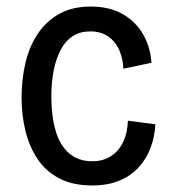

<svg xmlns="http://www.w3.org/2000/svg" viewBox="-20 -555 518 587"><path d="M262 12Q202 12 160.5 -10Q119 -32 94 -70Q69 -108 57.5 -156Q46 -204 46 -257Q46 -313 58 -363.5Q70 -414 96 -452.5Q122 -491 162 -513Q202 -535 257 -535Q315 -535 355 -512Q395 -489 417.5 -450Q440 -411 443 -363L357 -345Q356 -375 345 -401Q334 -427 311.5 -443Q289 -459 256 -459Q225 -459 203 -445Q181 -431 166.5 -404.5Q152 -378 144.5 -341.5Q137 -305 137 -260Q137 -200 150 -155.5Q163 -111 191 -86.5Q219 -62 262 -62Q296 -62 320 -78Q344 -94 357 -122Q370 -150 371 -186L455 -175Q453 -137 440.5 -103.5Q428 -70 404.5 -44Q381 -18 345.5 -3Q310 12 262 12Z"/></svg>

Font: Bricolage Grotesque SemiCondensed
Style: Regular
Weight: 400
Width: 4
Designer: Mathieu Triay
Foundry: Atelier Triay
Version: Version 1.001;gftools[0.9.33.dev8+g029e19f]